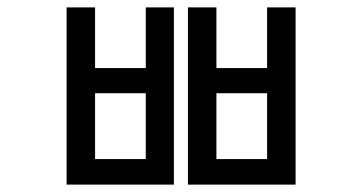

<svg xmlns="http://www.w3.org/2000/svg" viewBox="-20 -499 960 519"><path d="M160 -479H237V-315H374V-479H450V0H160ZM237 -247V-69H374V-247ZM488 -479H565V-315H702V-479H779V0H488ZM565 -247V-69H702V-247Z"/></svg>

Font: hexlkorean05
Style: Book
Weight: 400
Designer: Jelle Bosma - Monotype Design Team
Foundry: Monotype Imaging Inc.
Version: Version 2.003